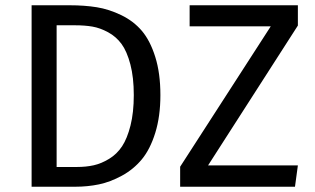

<svg xmlns="http://www.w3.org/2000/svg" viewBox="-20 -709 1196 729"><path d="M244 -689Q301 -689 347.5 -681.5Q394 -674 440.5 -651.5Q487 -629 518.5 -592Q550 -555 569.5 -493Q589 -431 589 -348Q589 -267 569.5 -204.5Q550 -142 518.5 -104Q487 -66 443 -42Q399 -18 356 -9Q313 0 265 0H100V-689ZM1111 -689V-612L770 -81H1111L1100 0H664V-76L1008 -609H700V-689ZM265 -613H195V-75H272Q307 -75 336 -81.5Q365 -88 394.5 -106Q424 -124 443.5 -153.5Q463 -183 475.5 -232.5Q488 -282 488 -348Q488 -415 475 -464.5Q462 -514 441.5 -542Q421 -570 390.5 -586.5Q360 -603 331 -608Q302 -613 265 -613Z"/></svg>

Font: Fira Sans
Style: Regular
Weight: 400
Designer: Carrois Corporate & Edenspiekermann AG
Foundry: Carrois Corporate GbR & Edenspiekermann AG
Version: Version 4.106;PS 004.106;hotconv 1.0.70;makeotf.lib2.5.58329